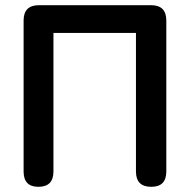

<svg xmlns="http://www.w3.org/2000/svg" viewBox="-20 -720 731 740"><path d="M128 0Q71 0 71 -59V-641Q71 -700 130 -700H562Q621 -700 621 -641V-59Q621 0 563 0Q504 0 504 -59V-593H186V-59Q186 0 128 0Z"/></svg>

Font: Zen Maru Gothic
Style: Bold
Weight: 700
Designer: Yoshimichi Ohira
Foundry: Positype
Version: Version 1.001